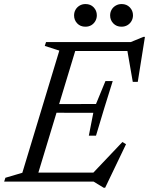

<svg xmlns="http://www.w3.org/2000/svg" viewBox="-38 -874 718 924"><path d="M247.5 -630.5 177.5 -653 183.5 -671.5H337L133.5 0H-18L-12 -18.5L69.5 -42.5ZM573.5 -638 595.5 -628.5H275.5L289.5 -671.5H591L652 -696.5H659.5L625 -480H601ZM461 29.5 412.5 0H84L98.5 -43.5H443L402 -33.5L551 -190.5L568.5 -180L468 29.5ZM424 -221H389.5L411 -331L185.5 -331.5L198 -373L424 -373.5L469.5 -484H504.5L463.5 -352.5ZM373 -745.5Q348.5 -745.5 333.5 -761.5Q318.5 -777.5 318.5 -799.5Q318.5 -815 325.5 -827.2Q332.5 -839.5 345 -847Q357.5 -854.5 373.5 -854.5Q398 -854.5 413 -838.5Q428 -822.5 428 -800.5Q428 -785.5 421 -773Q414 -760.5 401.8 -753Q389.5 -745.5 373 -745.5ZM546.5 -745.5Q522.5 -745.5 507.2 -761.5Q492 -777.5 492 -799.5Q492 -815 499 -827.2Q506 -839.5 518.8 -847Q531.5 -854.5 547.5 -854.5Q571.5 -854.5 586.8 -838.5Q602 -822.5 602 -800.5Q602 -785.5 595 -773Q588 -760.5 575.5 -753Q563 -745.5 546.5 -745.5Z"/></svg>

Font: Newsreader 20pt
Style: Italic
Weight: 400
Italic angle: -17°
Version: Version 1.003